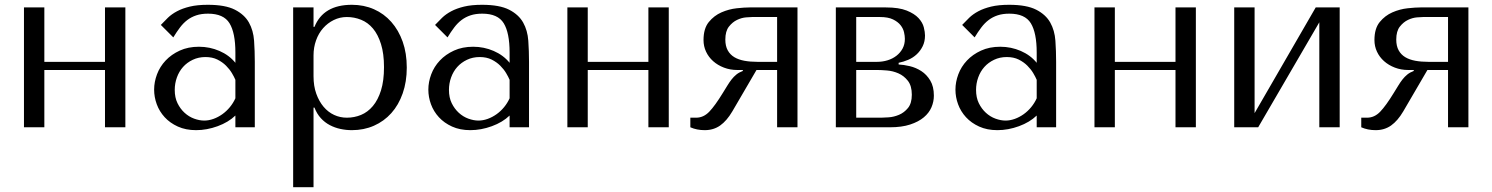

<svg xmlns="http://www.w3.org/2000/svg" viewBox="-20 -531 6226 801"><path d="M165 -239H418V0H503V-500H418V-273H165V-500H80V0H165Z M847 -511Q920 -511 960 -490.5Q1000 -470 1018.5 -437Q1037 -404 1040 -361Q1043 -318 1043 -273V0H962V-49Q933 -21 888 -4.5Q843 12 798 12Q755 12 722 -3Q689 -18 667 -42Q645 -66 634 -96Q623 -126 623 -157Q623 -189 635 -221Q647 -253 671 -278.5Q695 -304 730 -320Q765 -336 810 -336Q855 -336 895.5 -318.5Q936 -301 962 -269V-312Q962 -394 937.5 -434Q913 -474 848 -474Q820 -474 799 -467Q778 -460 761.5 -447.5Q745 -435 731 -416.5Q717 -398 703 -375L651 -427Q665 -442 680.5 -457Q696 -472 718.5 -484Q741 -496 772 -503.5Q803 -511 847 -511ZM962 -198Q957 -210 947.5 -226Q938 -242 923 -257Q908 -272 887 -282.5Q866 -293 837 -293Q808 -293 784 -281.5Q760 -270 743.5 -251.5Q727 -233 718 -208Q709 -183 709 -156Q709 -124 720.5 -100.5Q732 -77 750 -60.5Q768 -44 790 -36Q812 -28 832 -28Q851 -28 870.5 -35Q890 -42 907.5 -54.5Q925 -67 939 -84Q953 -101 962 -121Z M1203 250H1288V-82H1292Q1302 -56 1318.5 -38Q1335 -20 1356 -9Q1377 2 1400.5 7Q1424 12 1448 12Q1498 12 1540 -6.5Q1582 -25 1612.5 -59Q1643 -93 1660 -141.5Q1677 -190 1677 -249Q1677 -309 1660 -357Q1643 -405 1612.5 -439.5Q1582 -474 1540 -492.5Q1498 -511 1448 -511Q1329 -511 1292 -419H1288V-500H1203ZM1288 -300Q1288 -333 1298.5 -362.5Q1309 -392 1328 -413.5Q1347 -435 1372.5 -447.5Q1398 -460 1427 -460Q1458 -460 1486.5 -448.5Q1515 -437 1536 -412Q1557 -387 1569.5 -347Q1582 -307 1582 -251Q1582 -194 1569.5 -154Q1557 -114 1535.5 -88.5Q1514 -63 1486 -51.5Q1458 -40 1427 -40Q1399 -40 1374 -51.5Q1349 -63 1330 -85.5Q1311 -108 1299.5 -140Q1288 -172 1288 -213Z M1991 -511Q2064 -511 2104 -490.5Q2144 -470 2162.5 -437Q2181 -404 2184 -361Q2187 -318 2187 -273V0H2106V-49Q2077 -21 2032 -4.5Q1987 12 1942 12Q1899 12 1866 -3Q1833 -18 1811 -42Q1789 -66 1778 -96Q1767 -126 1767 -157Q1767 -189 1779 -221Q1791 -253 1815 -278.5Q1839 -304 1874 -320Q1909 -336 1954 -336Q1999 -336 2039.5 -318.5Q2080 -301 2106 -269V-312Q2106 -394 2081.5 -434Q2057 -474 1992 -474Q1964 -474 1943 -467Q1922 -460 1905.5 -447.5Q1889 -435 1875 -416.5Q1861 -398 1847 -375L1795 -427Q1809 -442 1824.5 -457Q1840 -472 1862.5 -484Q1885 -496 1916 -503.5Q1947 -511 1991 -511ZM2106 -198Q2101 -210 2091.5 -226Q2082 -242 2067 -257Q2052 -272 2031 -282.5Q2010 -293 1981 -293Q1952 -293 1928 -281.5Q1904 -270 1887.5 -251.5Q1871 -233 1862 -208Q1853 -183 1853 -156Q1853 -124 1864.5 -100.5Q1876 -77 1894 -60.5Q1912 -44 1934 -36Q1956 -28 1976 -28Q1995 -28 2014.5 -35Q2034 -42 2051.5 -54.5Q2069 -67 2083 -84Q2097 -101 2106 -121Z M2432 -239H2685V0H2770V-500H2685V-273H2432V-500H2347V0H2432Z M3307 -500H3107Q3086 -500 3053.5 -496.5Q3021 -493 2990 -479.5Q2959 -466 2937 -439Q2915 -412 2915 -364Q2915 -338 2925.5 -315.5Q2936 -293 2955 -276Q2974 -259 3000 -249Q3026 -239 3056 -239H3079V-235Q3063 -229 3052 -220Q3041 -211 3032 -199.5Q3023 -188 3014.5 -174Q3006 -160 2996 -144Q2963 -90 2939 -65Q2915 -40 2884 -40H2860V0Q2887 12 2920 12Q2957 12 2984.5 -7.5Q3012 -27 3035 -66L3136 -239H3222V0H3307ZM3222 -460V-273H3140Q3110 -273 3085.5 -277.5Q3061 -282 3043.5 -292.5Q3026 -303 3016 -321Q3006 -339 3006 -366Q3006 -401 3021 -420Q3036 -439 3055 -448Q3074 -457 3092.5 -458.5Q3111 -460 3118 -460Z M3467 -500V0H3693Q3742 0 3777 -11.5Q3812 -23 3834 -41.5Q3856 -60 3866 -83.5Q3876 -107 3876 -132Q3876 -170 3861 -195Q3846 -220 3823.5 -234.5Q3801 -249 3775.5 -255Q3750 -261 3729 -262V-269Q3749 -273 3769 -281.5Q3789 -290 3804.5 -304.5Q3820 -319 3829.5 -338.5Q3839 -358 3839 -383Q3839 -397 3834 -417Q3829 -437 3812 -455.5Q3795 -474 3762.5 -487Q3730 -500 3676 -500ZM3552 -40V-239H3640Q3656 -239 3680.5 -237Q3705 -235 3728 -225Q3751 -215 3767.5 -194Q3784 -173 3784 -136Q3784 -100 3768 -80.5Q3752 -61 3730.5 -52Q3709 -43 3687.5 -41.5Q3666 -40 3656 -40ZM3552 -273V-460H3651Q3685 -460 3705.5 -450Q3726 -440 3737 -426Q3748 -412 3751.5 -396.5Q3755 -381 3755 -369Q3755 -346 3745.5 -328.5Q3736 -311 3720 -298.5Q3704 -286 3683 -279.5Q3662 -273 3639 -273Z M4190 -511Q4263 -511 4303 -490.5Q4343 -470 4361.5 -437Q4380 -404 4383 -361Q4386 -318 4386 -273V0H4305V-49Q4276 -21 4231 -4.5Q4186 12 4141 12Q4098 12 4065 -3Q4032 -18 4010 -42Q3988 -66 3977 -96Q3966 -126 3966 -157Q3966 -189 3978 -221Q3990 -253 4014 -278.5Q4038 -304 4073 -320Q4108 -336 4153 -336Q4198 -336 4238.5 -318.5Q4279 -301 4305 -269V-312Q4305 -394 4280.5 -434Q4256 -474 4191 -474Q4163 -474 4142 -467Q4121 -460 4104.5 -447.5Q4088 -435 4074 -416.5Q4060 -398 4046 -375L3994 -427Q4008 -442 4023.5 -457Q4039 -472 4061.5 -484Q4084 -496 4115 -503.5Q4146 -511 4190 -511ZM4305 -198Q4300 -210 4290.5 -226Q4281 -242 4266 -257Q4251 -272 4230 -282.5Q4209 -293 4180 -293Q4151 -293 4127 -281.5Q4103 -270 4086.5 -251.5Q4070 -233 4061 -208Q4052 -183 4052 -156Q4052 -124 4063.5 -100.5Q4075 -77 4093 -60.5Q4111 -44 4133 -36Q4155 -28 4175 -28Q4194 -28 4213.5 -35Q4233 -42 4250.5 -54.5Q4268 -67 4282 -84Q4296 -101 4305 -121Z M4631 -239H4884V0H4969V-500H4884V-273H4631V-500H4546V0H4631Z M5214 -59V-500H5129V0H5229L5484 -438V0H5569V-500H5469Z M6106 -500H5906Q5885 -500 5852.5 -496.5Q5820 -493 5789 -479.5Q5758 -466 5736 -439Q5714 -412 5714 -364Q5714 -338 5724.5 -315.5Q5735 -293 5754 -276Q5773 -259 5799 -249Q5825 -239 5855 -239H5878V-235Q5862 -229 5851 -220Q5840 -211 5831 -199.5Q5822 -188 5813.5 -174Q5805 -160 5795 -144Q5762 -90 5738 -65Q5714 -40 5683 -40H5659V0Q5686 12 5719 12Q5756 12 5783.5 -7.5Q5811 -27 5834 -66L5935 -239H6021V0H6106ZM6021 -460V-273H5939Q5909 -273 5884.5 -277.5Q5860 -282 5842.5 -292.5Q5825 -303 5815 -321Q5805 -339 5805 -366Q5805 -401 5820 -420Q5835 -439 5854 -448Q5873 -457 5891.5 -458.5Q5910 -460 5917 -460Z"/></svg>

Font: Tenor Sans
Style: Regular
Weight: 400
Designer: Denis Masharov
Foundry: Denis Masharov
Version: Version 1.1